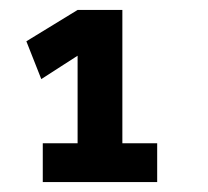

<svg xmlns="http://www.w3.org/2000/svg" viewBox="-20 -682 418 386"><path d="M66 -316V-394H136V-570L63 -523L33 -599L136 -662H226V-394H296V-316Z"/></svg>

Font: Gudea
Style: Bold
Weight: 700
Designer: Agustina Mingote
Foundry: Agustina Mingote
Version: Version 1.002